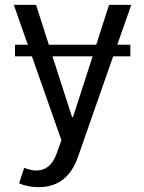

<svg xmlns="http://www.w3.org/2000/svg" viewBox="-20 -566 597 794"><path d="M519 -381H465L523 -546H431L378 -381H182L129 -546H37L95 -381H42V-333H112L234 14L213 72C190 134 145 152 85 130L80 128L59 192C83 203 112 208 140 208C224 208 275 161 302 84L448 -333H519ZM197 -333H363L282 -82H278Z"/></svg>

Font: Wafeq
Style: Regular
Weight: 400
Designer: Rasmus Andersson & Azza Alameddine
Foundry: Google & TypeTogether
Version: Version 3.000;FEAKit 1.0